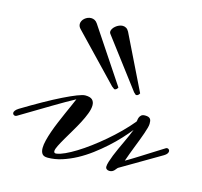

<svg xmlns="http://www.w3.org/2000/svg" viewBox="-140 -929 1134 1079"><g transform="rotate(15 427.0 -389.5)"><path d="M270 -12.2Q289.1 -14.6 317.4 -27.6Q345.7 -40.5 379.4 -61.3Q413.1 -82 450 -109.4Q486.8 -136.7 523.4 -168Q560.1 -199.2 594.5 -233.4Q628.9 -267.6 657.2 -301.8Q659.2 -304.7 659.9 -312.3Q660.6 -319.8 663.8 -327.9Q667 -335.9 674.1 -342Q681.2 -348.1 695.8 -348.1Q708 -348.1 715.3 -345.2Q722.7 -342.3 726.3 -337.2Q730 -332 731 -325Q731.9 -317.9 731.9 -309.1Q731.9 -300.3 727.8 -284.9Q723.6 -269.5 716.8 -249.8Q710 -230 701.2 -207Q692.4 -184.1 683.3 -160.9Q674.3 -137.7 665.8 -115Q657.2 -92.3 650.9 -73.2Q657.2 -76.7 669.4 -84Q681.6 -91.3 697.5 -101.1Q713.4 -110.8 731.2 -122.1Q749 -133.3 766.6 -144.5L856 -200.7Q859.4 -202.6 863.3 -202.6Q868.7 -202.6 873 -198.5Q877.4 -194.3 877.4 -188Q877.4 -181.2 872.3 -174.1Q867.2 -167 856 -160.2L625.5 -24.9Q621.6 -22.5 617.9 -17.3Q614.3 -12.2 609.6 -7.3Q605 -2.4 598.4 1.2Q591.8 4.9 581.5 4.9Q571.8 4.9 565.4 -0.2Q559.1 -5.4 559.1 -14.2Q559.1 -25.4 564.7 -43.5Q570.3 -61.5 578.9 -83.3Q587.4 -105 598.4 -128.7Q609.4 -152.3 619.9 -175Q630.4 -197.8 639.4 -218Q648.4 -238.3 653.8 -252.9Q632.8 -226.6 604.5 -195.8Q576.2 -165 542.2 -134.5Q508.3 -104 470.2 -75.4Q432.1 -46.9 391.6 -25.1Q351.1 -3.4 309.6 9.8Q268.1 22.9 227.1 22.9Q203.6 22.9 194.8 10.5Q186 -2 186 -22.9Q186 -42 192.4 -67.9Q198.7 -93.8 209 -123Q219.2 -152.3 232.2 -183.1Q245.1 -213.9 257.6 -242.2Q270 -270.5 281 -294.9Q292 -319.3 298.8 -335.9Q275.9 -323.7 244.4 -305.7Q212.9 -287.6 174.8 -264.9Q136.7 -242.2 92.5 -215.6Q48.3 -189 0 -160.2Q-5.4 -157.2 -9.8 -157.2Q-15.6 -157.2 -20 -161.1Q-24.4 -165 -24.4 -171.4Q-24.4 -177.2 -18.8 -184.8Q-13.2 -192.4 0 -200.7Q62 -238.3 117.7 -269.5Q173.3 -300.8 218.5 -323Q263.7 -345.2 295.7 -357.7Q327.6 -370.1 341.8 -370.1Q371.1 -370.1 383.1 -358.4Q395 -346.7 395 -326.2Q395 -305.2 384.5 -277.6Q374 -250 358.4 -220.2Q342.8 -190.4 324.7 -160.2Q306.6 -129.9 291 -103Q275.4 -76.2 264.9 -55.2Q254.4 -34.2 254.4 -22.9Q254.4 -11.7 265.6 -11.7Q269.5 -11.7 270 -12.2ZM636.2 -460.9Q633.8 -455.6 628.9 -450.7Q624 -445.8 615.2 -445.8L602.1 -457.5L387.2 -741.7Q383.8 -746.6 383.8 -752.9Q383.8 -760.7 389.2 -769.5Q394.5 -778.3 403.3 -785.6Q412.1 -793 422.9 -797.6Q433.6 -802.2 444.3 -802.2Q455.1 -802.2 464.6 -796.6Q474.1 -791 481 -777.8ZM509.8 -460.9Q507.3 -455.6 502.7 -450.7Q498 -445.8 489.7 -445.8L474.1 -457.5L219.2 -723.6Q207.5 -735.8 207.5 -750.5Q207.5 -759.8 212.2 -768.6Q216.8 -777.3 224.6 -783.9Q232.4 -790.5 241.9 -794.4Q251.5 -798.3 261.7 -798.3Q272 -798.3 281.5 -793.7Q291 -789.1 298.8 -777.8Z"/></g></svg>

Font: Meddon
Style: Regular
Weight: 400
Designer: Vernon Adams
Foundry: Vernon Adams
Version: Version 1.000